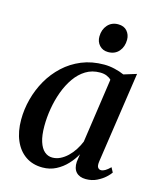

<svg xmlns="http://www.w3.org/2000/svg" viewBox="-114 -832 773 925"><g transform="rotate(15 273.0 -369.5)"><path d="M442.5 -88.5Q439.5 -66.5 445.5 -58.2Q451.5 -50 461.5 -50Q470.5 -50 481.8 -56.5Q493 -63 507 -77L519.5 -53.5Q513 -43.5 496.8 -28.5Q480.5 -13.5 456.2 -1.5Q432 10.5 401.5 10.5Q370 10.5 353.2 -7.5Q336.5 -25.5 338.5 -59L344 -98Q329.5 -71 306.2 -46Q283 -21 252.5 -5.2Q222 10.5 185.5 10.5Q136 10.5 100.5 -14Q65 -38.5 46 -82.8Q27 -127 27 -186Q27 -237.5 40.5 -289Q54 -340.5 80.2 -386.5Q106.5 -432.5 145 -468.2Q183.5 -504 233.8 -524.8Q284 -545.5 345.5 -545.5Q371.5 -545.5 398.2 -539.2Q425 -533 446 -523.5L509.5 -543ZM392.5 -482.5Q383.5 -492 369.2 -497.8Q355 -503.5 336.5 -503.5Q296.5 -503.5 265.5 -484.5Q234.5 -465.5 211.5 -432.8Q188.5 -400 173.2 -358.5Q158 -317 150.5 -272.5Q143 -228 143 -185Q143 -138 152.8 -107.8Q162.5 -77.5 179.5 -62.8Q196.5 -48 219 -48Q239 -48 258 -57.2Q277 -66.5 293.8 -82.5Q310.5 -98.5 323.8 -119Q337 -139.5 346 -161.5ZM347 -608.5Q320 -608.5 303.5 -626.5Q287 -644.5 287.5 -671Q288 -705.5 308 -728Q328 -750.5 360.5 -750.5Q389.5 -750.5 405 -732.5Q420.5 -714.5 420.5 -689.5Q420.5 -654.5 400.8 -631.5Q381 -608.5 347 -608.5Z"/></g></svg>

Font: Merriweather 72pt Medium
Style: Italic
Weight: 500
Italic angle: -7.8°
Version: Version 2.101